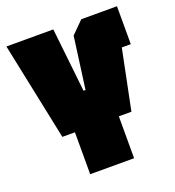

<svg xmlns="http://www.w3.org/2000/svg" viewBox="-128 -802 826 904"><g transform="rotate(-20 285.0 -350.0)"><path d="M170 0V-210H107L5 -700H240L275 -380H285L320 -640L380 -700H559V-510H514L453 -210H390V0Z"/></g></svg>

Font: Tektur Condensed Black
Style: Regular
Weight: 900
Width: 3
Designer: Adam Jagosz
Foundry: Adam Jagosz
Version: Version 1.005;gftools[0.9.30]